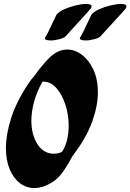

<svg xmlns="http://www.w3.org/2000/svg" viewBox="-20 -951 661 973"><path d="M260 -38Q205 2 154 2Q113 2 80.5 -23Q48 -48 29 -93.5Q10 -139 10 -201Q10 -268 36 -351Q62 -434 123 -526Q138 -549 156 -569Q177 -599 205.5 -632Q234 -665 257 -680Q288 -700 320 -700Q360 -700 395.5 -673Q431 -646 453.5 -597.5Q476 -549 476 -482Q476 -416 447.5 -335.5Q419 -255 351 -165Q348 -161 346 -158Q330 -126 306 -90.5Q282 -55 260 -38ZM139 -340Q139 -267 170.5 -219.5Q202 -172 252 -172Q273 -172 294 -181Q312 -208 320 -242.5Q328 -277 328 -314Q328 -369 311.5 -420Q295 -471 266.5 -504Q238 -537 201 -537Q198 -537 195 -537Q166 -485 152.5 -434.5Q139 -384 139 -340ZM210 -763Q215 -770 224 -788Q233 -806 242.5 -826.5Q252 -847 259 -861.5Q266 -876 266 -876Q277 -891 304.5 -903.5Q332 -916 363 -923.5Q394 -931 416 -931Q444 -931 444 -919Q444 -913 440 -908Q439 -906 426 -891.5Q413 -877 394.5 -857Q376 -837 358 -817Q340 -797 328 -784Q316 -771 316 -771Q309 -760 283.5 -753Q258 -746 237 -746Q221 -746 212.5 -750Q204 -754 210 -763ZM387 -763Q392 -770 401 -788Q410 -806 419.5 -826.5Q429 -847 436 -861.5Q443 -876 443 -876Q454 -891 481.5 -903.5Q509 -916 540 -923.5Q571 -931 593 -931Q621 -931 621 -919Q621 -913 617 -908Q616 -906 603 -891.5Q590 -877 571.5 -857Q553 -837 535 -817Q517 -797 505 -784Q493 -771 493 -771Q486 -760 460.5 -753Q435 -746 414 -746Q398 -746 389.5 -750Q381 -754 387 -763Z"/></svg>

Font: Ga Maamli
Style: Regular
Weight: 400
Designer: Afotey Clement Nii Odai, Ama Asantewa Diaka, David Abbey-Thompson
Foundry: Sorkin Type Co.
Version: Version 1.000; ttfautohint (v1.8.4.7-5d5b)